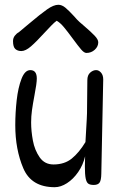

<svg xmlns="http://www.w3.org/2000/svg" viewBox="-20 -758 498 792"><path d="M122.1 -364.3Q115.2 -327.6 111.8 -302.7Q108.4 -277.8 108.4 -252.9Q108.4 -217.3 115.7 -178Q123 -138.7 143.6 -109.1Q164.1 -79.6 200.7 -79.6Q246.1 -79.6 276.1 -104Q306.2 -128.4 332.5 -171.9Q333.5 -184.6 337.9 -266.6L338.9 -291L340.3 -427.2Q340.3 -448.2 352.1 -458.5Q363.8 -468.8 376.5 -468.8Q387.7 -468.8 396.7 -458.5Q405.8 -448.2 405.8 -430.2L397.9 -41.5Q397.5 -14.2 390.6 -4.6Q383.8 4.9 366.7 4.9Q352.1 4.9 344.5 -0.2Q336.9 -5.4 333.5 -21.7Q330.1 -38.1 330.1 -72.8Q330.1 -97.7 331.1 -113.3Q322.8 -77.6 302.5 -48.3Q282.2 -19 256.3 -2.4Q230.5 14.2 205.6 14.2Q109.4 14.2 76.2 -63.7Q43 -141.6 43 -241.7Q43 -292.5 48.8 -344.5Q54.7 -396.5 68.6 -432.6Q82.5 -468.8 105 -468.8Q131.8 -468.8 131.8 -434.1Q131.8 -414.1 122.1 -364.3ZM33.7 -588.4Q33.7 -601.1 41 -610.6Q48.3 -620.1 57.6 -625L99.1 -659.7Q147 -700.2 174.1 -719.2Q201.2 -738.3 220.7 -738.3Q235.4 -738.3 250 -726.1Q264.6 -713.9 286.1 -690.4L297.4 -677.7Q303.7 -670.4 327.6 -650.4Q355.5 -626.5 370.4 -610.8Q385.3 -595.2 385.3 -583.5Q385.3 -565.9 370.8 -552.7Q356.4 -539.6 336.4 -539.6Q327.1 -539.6 314.9 -553.7Q302.7 -567.9 280.8 -597.7Q258.3 -628.4 243.4 -646.2Q228.5 -664.1 213.9 -672.4Q204.6 -666 191.4 -652.3Q178.2 -638.7 164.6 -624Q129.9 -585.9 107.7 -566.7Q85.4 -547.4 67.9 -547.4Q52.7 -547.4 43.2 -555.9Q33.7 -564.5 33.7 -588.4Z"/></svg>

Font: Dekko
Style: Regular
Weight: 400
Designer: Multiple
Foundry: Sorkin Type
Version: Version 2.001